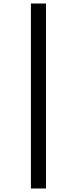

<svg xmlns="http://www.w3.org/2000/svg" viewBox="-20 -816 437 1094"><path d="M242 258V-796H156V258Z"/></svg>

Font: Veleka
Style: Bold Italic
Weight: 700
Italic angle: -12°
Designer: Stefan Peev, Context Ltd, 2016; SIL International, 1997-2014.
Foundry: Stefan Peev, Context Ltd, 2016
Version: Version 5.000